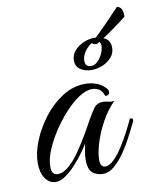

<svg xmlns="http://www.w3.org/2000/svg" viewBox="-75 -693 616 755"><g transform="rotate(-10 233.0 -315.5)"><path d="M276 3Q253 3 235.5 -10Q218 -23 218 -63Q218 -80 220.5 -95Q223 -110 227 -127Q218 -112 202 -90Q186 -68 166.5 -47Q147 -26 126.5 -12Q106 2 88 2Q62 2 46 -21.5Q30 -45 30 -83Q30 -124 49 -171Q68 -218 101 -261Q134 -304 177 -331Q220 -358 267 -358Q290 -358 311 -350.5Q332 -343 348 -326Q355 -319 355 -310Q355 -304 350 -300Q345 -296 337 -298Q326 -333 290 -333Q273 -333 251 -322Q224 -308 193.5 -277.5Q163 -247 136.5 -208.5Q110 -170 93 -131Q76 -92 76 -60Q76 -27 101 -27Q123 -27 146.5 -48Q170 -69 191.5 -100.5Q213 -132 231 -163Q249 -194 259 -213Q274 -240 287 -258Q300 -276 324 -276Q335 -276 346 -273Q357 -270 369 -272Q339 -242 316.5 -201Q294 -160 282 -120.5Q270 -81 270 -54Q270 -24 290 -24Q306 -24 324.5 -42Q343 -60 360.5 -87.5Q378 -115 393 -143.5Q408 -172 417 -193Q422 -193 425.5 -192Q429 -191 429 -184Q428 -180 425.5 -175.5Q423 -171 418 -160Q410 -144 396 -117Q382 -90 363 -62.5Q344 -35 322 -16Q300 3 276 3ZM303 -407Q278 -407 259 -419Q240 -431 240 -456Q240 -478 254.5 -494.5Q269 -511 291 -520.5Q313 -530 334 -530Q359 -530 378 -518Q397 -506 397 -480Q397 -457 382 -440.5Q367 -424 345.5 -415.5Q324 -407 303 -407ZM304 -423Q318 -423 330 -435Q342 -447 349.5 -463.5Q357 -480 357 -494Q357 -515 336 -515Q325 -515 311.5 -504.5Q298 -494 289 -478.5Q280 -463 280 -447Q280 -423 304 -423ZM340 -504Q333 -504 328 -506Q323 -508 323 -513Q354 -542 384 -572.5Q414 -603 443 -634Q451 -634 458.5 -625.5Q466 -617 466 -592Q457 -584 440 -571.5Q423 -559 403.5 -545Q384 -531 366.5 -520Q349 -509 340 -504Z"/></g></svg>

Font: Great Vibes
Style: Regular
Weight: 400
Designer: Robert E. Leuschke, Viktoriya Grabowska, Viviana Monsalve, Eben Sorkin
Foundry: Robert E. Leuschke
Version: Version 1.103; ttfautohint (v1.8.4.7-5d5b)